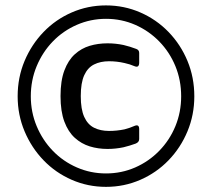

<svg xmlns="http://www.w3.org/2000/svg" viewBox="-20 -694 791 721"><path d="M378 7.7Q310 7.7 249.5 -18.7Q189 -45 143.7 -92Q98.3 -139 72.3 -200.8Q46.3 -262.7 46.3 -332.3Q46.3 -403.3 72.3 -465.2Q98.3 -527 143.7 -574Q189 -621 249.5 -647.3Q310 -673.7 378 -673.7Q446.3 -673.7 506.8 -647.3Q567.3 -621 612.8 -574Q658.3 -527 684 -465.2Q709.7 -403.3 709.7 -332.3Q709.7 -262.7 684 -200.8Q658.3 -139 612.8 -92Q567.3 -45 506.8 -18.7Q446.3 7.7 378 7.7ZM383.7 -134.7Q348.3 -134.7 317 -144.3Q285.7 -154 260.8 -176.5Q236 -199 221.7 -237.3Q207.3 -275.7 207.3 -333Q207.3 -391 221.7 -429.3Q236 -467.7 260.8 -490.2Q285.7 -512.7 317 -522Q348.3 -531.3 383.7 -531.3Q414.3 -531.3 444 -525Q468 -519.3 491.7 -510.3Q502.7 -506.3 502.7 -495.3V-459.3Q502.7 -438.7 486.3 -445Q467 -453.3 447.7 -457.3Q419.3 -464 389.3 -464Q357.3 -464 333.3 -452Q309.3 -440 296.3 -411.5Q283.3 -383 283.3 -333Q283.3 -283.7 296.3 -255Q309.3 -226.3 333.3 -214.3Q357.3 -202.3 389.3 -202.3Q418.7 -202.3 447.7 -208.3Q467.3 -213.3 486.3 -221.7Q502.7 -228 502.7 -209V-172Q502.7 -160 489.3 -154.7Q467.3 -146.7 444 -141Q414.3 -134.7 383.7 -134.7ZM378 -42.7Q436.3 -42.7 487.7 -65.2Q539 -87.7 578 -127.7Q617 -167.7 638.7 -220.3Q660.3 -273 660.3 -332.3Q660.3 -392.7 638.7 -445.5Q617 -498.3 578 -538.3Q539 -578.3 487.7 -600.8Q436.3 -623.3 378 -623.3Q320.3 -623.3 268.7 -600.8Q217 -578.3 178.3 -538.3Q139.7 -498.3 117.7 -445.5Q95.7 -392.7 95.7 -332.3Q95.7 -273 117.7 -220.3Q139.7 -167.7 178.3 -127.7Q217 -87.7 268.7 -65.2Q320.3 -42.7 378 -42.7Z"/></svg>

Font: Vivano Light
Style: Regular
Weight: 300
Designer: Joe Prince, Josias Burgherr
Version: Version 2.064;September 19, 2022;FontCreator 14.0.0.2877 64-